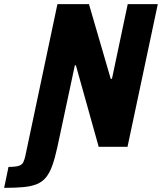

<svg xmlns="http://www.w3.org/2000/svg" viewBox="-124 -708 781 926"><path d="M-104 198 -83 97Q-50 97 -34 92Q-18 87 -12 75Q-6 63 -2 45L153 -688H305L410 -328H416L492 -688H637L491 0H352L242 -393H237L153 0Q141 55 128 91Q115 127 97 148.5Q79 170 52.5 180.5Q26 191 -12 194.5Q-50 198 -104 198Z"/></svg>

Font: Saira SemiCondensed
Style: Bold Italic
Weight: 700
Width: 4
Italic angle: -12°
Designer: Hector Gatti with collaboration of the Omnibus-Type team
Foundry: Omnibus-Type
Version: Version 1.101